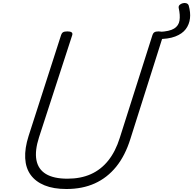

<svg xmlns="http://www.w3.org/2000/svg" viewBox="-20 -1245 1292 1284"><path d="M1242 -1208Q1255 -1162 1250.5 -1122Q1246 -1082 1222.5 -1050.5Q1199 -1019 1152 -1001Q1105 -983 1033 -984L1048 -1032Q1114 -1035 1144.5 -1054Q1175 -1073 1180.5 -1108Q1186 -1143 1175 -1192Q1173 -1204 1181 -1212Q1189 -1220 1202.5 -1223.5Q1216 -1227 1227 -1223Q1238 -1219 1242 -1208ZM424 19Q338 19 278 -5.5Q218 -30 185 -75.5Q152 -121 148.5 -187Q145 -253 171 -335L389 -1012Q393 -1024 402 -1029.5Q411 -1035 431 -1035Q450 -1035 458.5 -1029Q467 -1023 463 -1010L241 -327Q212 -237 223.5 -175Q235 -113 287 -81.5Q339 -50 431 -50Q520 -50 588 -80.5Q656 -111 704.5 -172Q753 -233 781 -323L1000 -1012Q1004 -1024 1013 -1029.5Q1022 -1035 1041 -1035Q1080 -1035 1072 -1010L852 -316Q817 -204 757 -130Q697 -56 614 -18.5Q531 19 424 19Z"/></svg>

Font: Playwrite CO Light
Style: Regular
Weight: 300
Version: Version 1.002